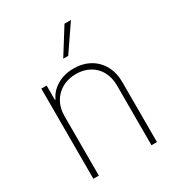

<svg xmlns="http://www.w3.org/2000/svg" viewBox="-181 -868 896 978"><g transform="rotate(-30 267.0 -379.0)"><path d="M112.3 0H80.1V-530.3H111.3V-446.3H115.2Q133.8 -487.8 176 -512.5Q218.3 -537.1 273.4 -537.1Q326.2 -537.1 367.2 -514.2Q408.2 -491.2 431.2 -449.5Q454.1 -407.7 454.1 -353.5V0H421.9V-352.5Q421.9 -397.9 402.8 -433.1Q383.8 -468.3 349.1 -487.5Q314.5 -506.8 269.5 -506.8Q224.1 -506.8 188.2 -487.1Q152.3 -467.3 132.3 -431.9Q112.3 -396.5 112.3 -350.6ZM347.7 -757.8H385.7L282.2 -606.4H252.9Z"/></g></svg>

Font: Pretendard GOV Thin
Style: Regular
Weight: 100
Designer: Base glyphs from Inter by Rasmus Andersson; Hangeul glyphs from Noto Sans CJK(Source Han Sans) by Jang Soo-young and Kan
Foundry: Kil Hyung-jin
Version: Version 1.309